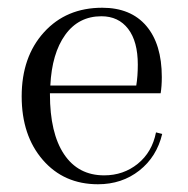

<svg xmlns="http://www.w3.org/2000/svg" viewBox="-20 -464 485 496"><path d="M383 -122 399 -118Q385 -59 340 -23.5Q295 12 233 12Q145 12 90.5 -51Q36 -114 36 -215Q36 -317 93.5 -380.5Q151 -444 244 -444Q318 -444 358 -397Q398 -350 398 -265Q398 -241 395 -223H109V-221Q109 -120 145.5 -65.5Q182 -11 249 -11Q299 -11 336 -41Q373 -71 383 -122ZM242 -422Q183 -422 148.5 -374Q114 -326 110 -243H332Q336 -267 336 -297Q336 -357 311 -389.5Q286 -422 242 -422Z"/></svg>

Font: Arapey Thin
Style: Regular
Weight: 100
Designer: Eduardo Rodriguez Tunni
Foundry: Eduardo Rodriguez Tunni
Version: Version 4.000;hotconv 1.0.109;makeotfexe 2.5.65596